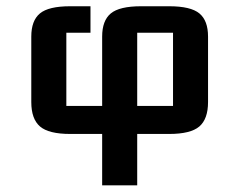

<svg xmlns="http://www.w3.org/2000/svg" viewBox="-20 -420 750 602"><path d="M410.2 -87.9H522.5V-317.4H410.2ZM410.2 0V161.1H300.3V0H200.2Q132.8 0 105.5 -23.4Q78.1 -46.9 78.1 -100.1V-305.2Q78.1 -355.5 105.2 -377.9Q132.3 -400.4 200.2 -400.4H263.7V-317.4H188V-87.9H300.3V-305.2Q300.3 -355.5 327.4 -377.9Q354.5 -400.4 422.4 -400.4H510.3Q578.1 -400.4 605.2 -377.9Q632.3 -355.5 632.3 -305.2V-100.1Q632.3 -46.9 605 -23.4Q577.6 0 510.3 0Z"/></svg>

Font: Squarish Sans CT
Style: Regular
Weight: 400
Version: Version 0.9